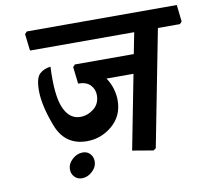

<svg xmlns="http://www.w3.org/2000/svg" viewBox="-82 -741 1023 934"><g transform="rotate(-10 429.5 -274.0)"><path d="M849.6 -649.4 858.9 -566.4 848.6 -555.2H739.7L627.9 19L615.7 27.8L512.7 10.3L584 -356.4H450.7Q468.3 -330.6 477.1 -301Q485.8 -271.5 485.8 -243.7Q485.8 -167 430.9 -119.9Q376 -72.8 305.2 -72.8Q196.8 -72.8 156.7 -177.5Q116.7 -282.2 116.7 -355Q116.7 -417.5 138.2 -437.5Q159.7 -457.5 192.4 -460.4Q185.5 -319.8 212.4 -257.3Q239.3 -194.8 293.5 -194.8Q329.6 -194.8 360.1 -218.8Q390.6 -242.7 390.6 -285.6Q390.6 -314.5 370.8 -335.4Q351.1 -356.4 310.5 -356.4L300.8 -439.5L311 -450.7H602.1L622.6 -555.2H107.9L98.1 -638.2L108.9 -649.4ZM198.7 48.3Q198.7 20.5 222.2 -1Q245.6 -22.5 273.9 -22.5Q296.4 -22.5 310.3 -7.3Q324.2 7.8 324.2 29.3Q324.2 57.6 301 79.1Q277.8 100.6 250 100.6Q227.5 100.6 213.1 85.4Q198.7 70.3 198.7 48.3Z"/></g></svg>

Font: Sitara
Style: Bold Italic
Weight: 700
Italic angle: -11°
Designer: Neelakash Kshetrimayum
Foundry: Neelakash Kshetrimayum
Version: Version 1.000;PS Version 1.000;PS 1.0;hotconv 1.;hotconv 1.0